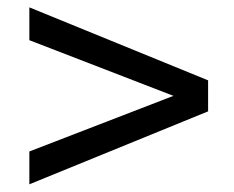

<svg xmlns="http://www.w3.org/2000/svg" viewBox="-20 -613 626 514"><path d="M58.6 -593.3 537.1 -397.9V-314.9L58.6 -119.6V-207.5L444.3 -356.4L58.6 -505.4Z"/></svg>

Font: Andika Eur
Style: Regular
Weight: 400
Designer: Victor Gaultney, Annie Olsen, Julie Remington, Don Collingsworth, Eric Hays, Becca Hirsbrunner
Foundry: SIL International
Version: Version 5.000